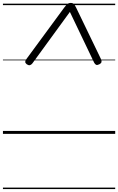

<svg xmlns="http://www.w3.org/2000/svg" viewBox="-20 -910 803 1305"><path d="M159 -508 417 -859Q429 -875 438 -882.5Q447 -890 461 -890Q475 -890 482 -882.5Q489 -875 497 -859L667 -507Q672 -496 669.5 -487.5Q667 -479 655 -473Q641 -466 633.5 -469.5Q626 -473 620 -484L455 -829L200 -479Q192 -469 183 -467Q174 -465 162 -473Q152 -481 151.5 -489Q151 -497 159 -508ZM0 365H763V375H0ZM0 -20H763V0H0ZM0 -505H763V-500H0ZM0 -885H763V-875H0Z"/></svg>

Font: Playwrite GB J Guides
Style: Italic
Weight: 400
Italic angle: -7.01216°
Designer: Veronika Burian, José Scaglione
Foundry: TypeTogether
Version: Version 1.003